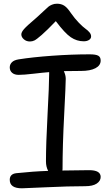

<svg xmlns="http://www.w3.org/2000/svg" viewBox="-20 -997 591 1028"><path d="M140.1 -774.9Q121.1 -774.9 107.7 -786.6Q94.2 -798.3 94.2 -813Q94.2 -824.7 108.6 -841.3Q123 -857.9 175.8 -902.8Q191.9 -917 211.9 -936Q231.9 -955.1 239 -960.9Q246.1 -966.8 258.1 -971.9Q270 -977.1 285.2 -977.1Q308.1 -977.1 324.5 -966.3Q340.8 -955.6 359.9 -926.8Q380.4 -897.5 402.3 -875Q424.3 -852.5 437.5 -843.3Q450.7 -834 459.2 -823.7Q467.8 -813.5 467.8 -801.8Q467.8 -790.5 456.8 -783.2Q445.8 -775.9 428.2 -775.9Q391.1 -775.9 359.1 -797.6Q327.1 -819.3 278.8 -883.8Q231 -834 203.1 -809.8Q175.3 -785.6 164.1 -780.3Q152.8 -774.9 140.1 -774.9ZM97.2 11.2Q32.2 11.2 32.2 -34.2Q32.2 -65.9 67.9 -69.8Q159.7 -79.6 237.8 -82Q226.1 -104.5 226.1 -132.8Q226.1 -224.6 234.6 -384.3Q243.2 -543.9 243.2 -600.1V-610.8Q211.4 -608.4 159.4 -602.3Q107.4 -596.2 80.1 -596.2Q57.6 -596.2 44.9 -607.2Q32.2 -618.2 32.2 -636.2Q32.2 -651.9 43.7 -663.6Q55.2 -675.3 80.1 -679.2Q153.3 -690.9 258.8 -698.5Q364.3 -706.1 460 -706.1Q493.2 -706.1 506.1 -698.7Q519 -691.4 519 -672.9Q519 -646.5 491 -631.8Q462.9 -617.2 414.1 -617.2Q348.6 -617.2 321.8 -616.2Q332 -594.7 332 -575.2Q332 -545.4 323.5 -380.9Q314.9 -216.3 314.9 -92.8Q314.9 -91.3 314.5 -88.4Q314 -85.4 314 -84Q403.8 -85.9 457 -85.9Q519 -85.9 519 -49.8Q519 -28.3 498 -14.2Q477.1 0 435.1 0Q345.2 0 229 5.6Q112.8 11.2 97.2 11.2Z"/></svg>

Font: Shantell Sans Normal
Style: Regular
Weight: 400
Designer: Stephen Nixon, Anya Danilova, Shantell Martin
Foundry: Arrow Type
Version: Version 1.006;[559af2be0]